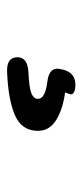

<svg xmlns="http://www.w3.org/2000/svg" viewBox="134 -174 232 540"><g transform="rotate(90 250.0 96.0)"><path d="M183 192Q141 194 141 163Q141 134 184 132Q228 130 243 123.5Q258 117 258 105Q258 85 211 79Q165 74 175 39L176 34Q185 0 218 0Q232 0 239.5 4Q247 8 245 15L240 29Q287 35 317.5 54Q348 73 348 105Q348 151 304 170Q260 189 183 192Z"/></g></svg>

Font: Zen Maru Gothic Black
Style: Regular
Weight: 900
Designer: Yoshimichi Ohira
Foundry: Positype
Version: Version 1.001